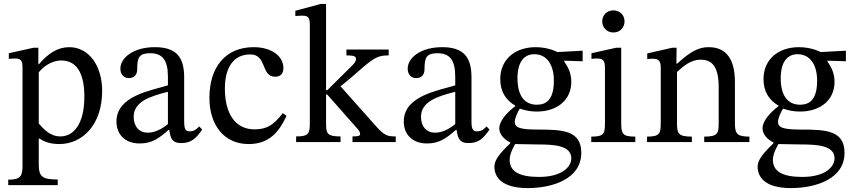

<svg xmlns="http://www.w3.org/2000/svg" viewBox="-20 -726 4354 981"><path d="M176 -482H151L25 -454V-425C25 -425 44 -427 57 -427C90 -427 95 -414 95 -376V119C95 175 85 192 22 192V220H275V191C197 191 178 178 178 113V-18H182C211 2 245 10 283 10C403 10 502 -91 502 -261C502 -392 433 -485 334 -485C275 -485 227 -454 179 -398H176ZM178 -356C197 -381 240 -417 293 -417C367 -417 411 -359 411 -233C411 -94 358 -29 288 -29C232 -29 197 -74 178 -95Z M845 -62C851 -18 861 5 905 5C956 5 980 -16 1013 -64L998 -80C984 -65 970 -55 951 -55C930 -55 921 -63 921 -104V-331C921 -435 880 -485 771 -485C662 -485 595 -431 595 -375C595 -342 617 -327 637 -327C665 -327 681 -342 681 -373C681 -433 691 -454 748 -454C808 -454 838 -421 838 -334V-290C752 -263 575 -237 575 -105C575 -41 617 7 694 7C758 7 794 -21 841 -62ZM838 -92C804 -64 768 -48 735 -48C692 -48 663 -79 663 -129C663 -207 747 -234 838 -257Z M1425 -148C1380 -90 1346 -65 1281 -65C1178 -65 1129 -151 1129 -273C1129 -388 1178 -448 1259 -448C1345 -448 1312 -334 1386 -334C1414 -334 1428 -350 1428 -379C1428 -437 1370 -485 1276 -485C1132 -485 1050 -383 1050 -226C1050 -87 1125 10 1250 10C1357 10 1406 -53 1444 -134Z M2002 0V-29C1960 -29 1944 -32 1896 -87L1720 -285L1770 -326C1883 -425 1901 -443 1966 -443V-473H1750V-443C1788 -443 1799 -438 1799 -425C1799 -409 1785 -397 1781 -393L1652 -265H1646V-706H1619L1489 -671V-644C1489 -644 1509 -646 1523 -646C1556 -646 1563 -637 1563 -595V-95C1563 -40 1553 -29 1493 -29V0H1720V-29C1657 -29 1646 -40 1646 -91V-243H1652L1809 -65C1814 -60 1820 -50 1820 -41C1820 -32 1810 -29 1781 -29V0Z M2313 -62C2319 -18 2329 5 2373 5C2424 5 2448 -16 2481 -64L2466 -80C2452 -65 2438 -55 2419 -55C2398 -55 2389 -63 2389 -104V-331C2389 -435 2348 -485 2239 -485C2130 -485 2063 -431 2063 -375C2063 -342 2085 -327 2105 -327C2133 -327 2149 -342 2149 -373C2149 -433 2159 -454 2216 -454C2276 -454 2306 -421 2306 -334V-290C2220 -263 2043 -237 2043 -105C2043 -41 2085 7 2162 7C2226 7 2262 -21 2309 -62ZM2306 -92C2272 -64 2236 -48 2203 -48C2160 -48 2131 -79 2131 -129C2131 -207 2215 -234 2306 -257Z M2613 -184C2566 -148 2531 -106 2531 -70C2531 -42 2553 -15 2587 2V6C2533 58 2506 92 2506 125C2506 180 2545 235 2676 235C2802 235 2950 189 2950 55C2950 -60 2854 -64 2728 -64C2636 -64 2610 -74 2610 -104C2610 -121 2626 -157 2636 -171C2662 -162 2690 -156 2722 -156C2827 -156 2899 -215 2899 -308C2899 -358 2877 -391 2863 -411V-416L2957 -413V-467L2828 -460C2828 -460 2783 -485 2717 -485C2611 -485 2536 -422 2536 -322C2536 -257 2565 -214 2613 -186ZM2612 10C2626 10 2645 11 2725 12C2728 12 2731 12 2734 12C2801 13 2899 14 2899 83C2899 126 2852 178 2734 178C2632 178 2584 149 2584 91C2584 70 2591 47 2612 10ZM2710 -449C2774 -449 2810 -395 2810 -314C2810 -219 2773 -191 2723 -191C2658 -191 2624 -240 2624 -326C2624 -410 2658 -449 2710 -449Z M3226 -28C3159 -28 3154 -43 3154 -101V-482H3128L3002 -454V-425C3002 -425 3013 -427 3027 -427C3056 -427 3071 -423 3071 -380V-101C3071 -44 3068 -28 3001 -28V0H3226ZM3114 -673C3079 -673 3057 -647 3057 -617C3057 -586 3080 -560 3114 -560C3149 -560 3171 -586 3171 -617C3171 -647 3149 -673 3114 -673Z M3735 -307C3735 -422 3692 -485 3601 -485C3538 -485 3494 -449 3440 -401H3436L3437 -482H3414L3287 -453V-424C3287 -424 3297 -426 3314 -426C3341 -426 3356 -418 3356 -382V-101C3356 -45 3353 -28 3286 -28V0H3515V-28C3443 -28 3439 -45 3439 -101V-358C3469 -385 3506 -421 3560 -421C3605 -421 3652 -402 3652 -282V-101C3652 -45 3649 -28 3578 -28V0H3809V-28C3742 -28 3735 -45 3735 -101Z M3958 -184C3911 -148 3876 -106 3876 -70C3876 -42 3898 -15 3932 2V6C3878 58 3851 92 3851 125C3851 180 3890 235 4021 235C4147 235 4295 189 4295 55C4295 -60 4199 -64 4073 -64C3981 -64 3955 -74 3955 -104C3955 -121 3971 -157 3981 -171C4007 -162 4035 -156 4067 -156C4172 -156 4244 -215 4244 -308C4244 -358 4222 -391 4208 -411V-416L4302 -413V-467L4173 -460C4173 -460 4128 -485 4062 -485C3956 -485 3881 -422 3881 -322C3881 -257 3910 -214 3958 -186ZM3957 10C3971 10 3990 11 4070 12C4073 12 4076 12 4079 12C4146 13 4244 14 4244 83C4244 126 4197 178 4079 178C3977 178 3929 149 3929 91C3929 70 3936 47 3957 10ZM4055 -449C4119 -449 4155 -395 4155 -314C4155 -219 4118 -191 4068 -191C4003 -191 3969 -240 3969 -326C3969 -410 4003 -449 4055 -449Z"/></svg>

Font: mjx-stx-n
Style: Regular
Weight: 500
Version: 1.0.0